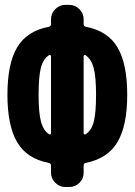

<svg xmlns="http://www.w3.org/2000/svg" viewBox="-20 -750 540 770"><path d="M322.3 -210.9Q346.7 -225.6 356 -261.7Q365.2 -297.9 365.2 -370.1Q365.2 -442.4 355.5 -478Q345.7 -513.7 322.3 -529.3Q320.3 -530.3 317.9 -528.8Q315.4 -527.3 315.4 -524.4V-215.8Q315.4 -212.9 317.9 -211.4Q320.3 -210 322.3 -210.9ZM184.6 -215.8V-524.4Q184.6 -527.3 182.1 -528.8Q179.7 -530.3 177.7 -529.3Q153.3 -514.6 144 -478.5Q134.8 -442.4 134.8 -370.1Q134.8 -297.9 144.5 -261.7Q154.3 -225.6 177.7 -210.9Q179.7 -210 182.1 -211.4Q184.6 -212.9 184.6 -215.8ZM324.2 -642.6Q412.1 -626 451.2 -560.1Q490.2 -494.1 490.2 -370.1Q490.2 -246.1 451.2 -180.2Q412.1 -114.3 324.2 -96.7Q315.4 -94.7 315.4 -85.9V-56.6Q315.4 -33.2 298.3 -16.6Q281.2 0 257.8 0H242.2Q218.8 0 201.7 -17.1Q184.6 -34.2 184.6 -56.6V-85.9Q184.6 -94.7 175.8 -96.7Q87.9 -113.3 48.8 -179.7Q9.8 -246.1 9.8 -370.1Q9.8 -494.1 48.8 -560.1Q87.9 -626 175.8 -642.6Q184.6 -644.5 184.6 -654.3V-672.9Q184.6 -696.3 201.7 -713.4Q218.8 -730.5 242.2 -730.5H257.8Q281.2 -730.5 298.3 -713.4Q315.4 -696.3 315.4 -672.9V-654.3Q315.4 -644.5 324.2 -642.6Z"/></svg>

Font: Rounded Mgen+ 2m bold
Style: Bold
Weight: 700
Designer: [Source Han Sans]
Ryoko NISHIZUKA  (kana & ideographs); Paul D. Hunt (Latin, Greek & Cyrillic); Wenlong ZHANG  (bopomofo
Version: Version 1.059.20150602